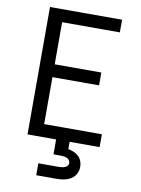

<svg xmlns="http://www.w3.org/2000/svg" viewBox="-102 -803 803 1091"><g transform="rotate(10 300.0 -257.5)"><path d="M96 0V-735H512V-662H179V-419H448V-345H179V-74H512V0ZM185 220V151H300Q309 151 318.5 150Q328 149 336.5 146Q345 143 351.5 136Q358 129 358 120Q358 110 352 102.5Q346 95 337 91.5Q328 88 318.5 87Q309 86 300 86H261V0H339V42Q355 45 370.5 51.5Q386 58 398.5 69.5Q411 81 417 97Q423 113 423 130Q423 144 418.5 158Q414 172 405 183Q396 194 383.5 201.5Q371 209 357 213Q343 217 328.5 218.5Q314 220 300 220Z"/></g></svg>

Font: R Plex Mono
Style: Regular
Weight: 400
Monospace: yes
Designer: Belleve Invis
Foundry: Belleve Invis
Version: Version 31.8.0